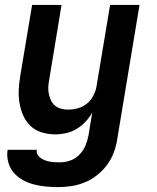

<svg xmlns="http://www.w3.org/2000/svg" viewBox="-20 -540 640 783"><path d="M216 223Q190 223 165 220.5Q140 218 116 211.5Q92 205 71 193Q50 181 35 163Q20 145 13.5 120.5Q7 96 11 71H130Q128 81 133 90Q138 99 146 104.5Q154 110 163 113.5Q172 117 182.5 119Q193 121 203.5 121.5Q214 122 225 122Q246 122 267 114.5Q288 107 304 90.5Q320 74 328.5 53.5Q337 33 341 12L356 -81Q345 -61 328.5 -43.5Q312 -26 292 -14Q272 -2 249.5 3Q227 8 206 8Q177 8 150.5 0Q124 -8 105 -26Q86 -44 75 -68.5Q64 -93 59.5 -120.5Q55 -148 56.5 -176Q58 -204 63 -233L111 -520H231L181 -217Q178 -202 177 -187Q176 -172 179 -158Q182 -144 187.5 -131.5Q193 -119 203.5 -110Q214 -101 228 -97Q242 -93 257 -93Q277 -93 297.5 -98.5Q318 -104 334.5 -117.5Q351 -131 361 -150.5Q371 -170 374 -190L429 -520H549L458 28Q454 55 444 82Q434 109 416.5 132.5Q399 156 375.5 174.5Q352 193 325 204Q298 215 270.5 219Q243 223 216 223Z"/></svg>

Font: Iosevka Extended
Style: Bold Italic
Weight: 700
Width: 7
Italic angle: -9°
Monospace: yes
Designer: Belleve Invis
Foundry: Belleve Invis
Version: Version 32.5.0; ttfautohint (v1.8.4)